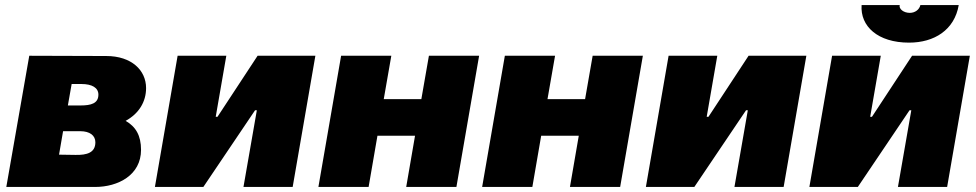

<svg xmlns="http://www.w3.org/2000/svg" viewBox="-20 -741 3870 761"><path d="M5 0H357C448 0 539 -47 539 -147C539 -204 518 -239 478 -262C531 -291 559 -338 559 -392C559 -462 502 -519 401 -519L96 -520ZM214 -128 230 -221H298C336 -221 358 -204 358 -177C358 -136 325 -126 279 -127ZM249 -323 264 -408H303C345 -408 370 -393 370 -366C370 -331 341 -323 299 -323Z M594 0H786L991 -304H998L945 0H1140L1230 -520H1001L842 -278H835L877 -520H684Z M1680 -520 1650 -348H1501L1531 -520H1332L1242 0H1441L1476 -203H1625L1590 0H1789L1879 -520Z M2329 -520 2299 -348H2150L2180 -520H1981L1891 0H2090L2125 -203H2274L2239 0H2438L2528 -520Z M2540 0H2732L2937 -304H2944L2891 0H3086L3176 -520H2947L2788 -278H2781L2823 -520H2630Z M3188 0H3380L3585 -304H3592L3539 0H3734L3824 -520H3595L3436 -278H3429L3471 -520H3278ZM3583 -572C3683 -572 3763 -622 3780 -721H3628C3624 -703 3607 -690 3586 -690C3561 -690 3542 -706 3546 -721H3395C3389 -637 3459 -572 3583 -572Z"/></svg>

Font: Fixel Display 20240404 Black
Style: Italic
Weight: 900
Italic angle: -10°
Designer: AlfaBravo + MacPaw
Foundry: Kyrylo Tkachov, Marchela Mozhyna, Serhii Makarenko, Maria Weinstein, Zakhar Kryvoshyya
Version: Version 1.211;Glyphs 3.2 (3225)